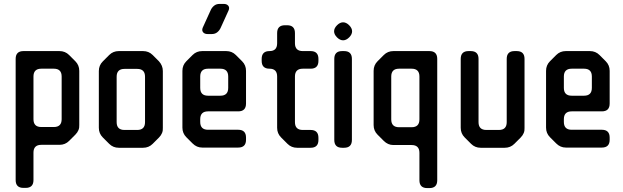

<svg xmlns="http://www.w3.org/2000/svg" viewBox="-20 -746 3185 981"><path d="M100 214H111Q151 214 151 174V34Q151 -6 191 -6H284Q313 -6 333 -26L365 -58Q387 -80 385 -108V-384Q385 -413 365 -433L333 -465Q313 -485 284 -485H100Q60 -485 60 -445V174Q60 214 100 214ZM151 -137V-355Q151 -395 191 -395H255Q295 -395 295 -355V-137Q295 -97 255 -97H191Q151 -97 151 -137Z M538 -11Q558 9 587 9H711Q740 9 760 -11L792 -43Q814 -65 812 -93V-383Q812 -411 792 -433L760 -465Q740 -485 711 -485H587Q558 -485 538 -465L505 -432Q485 -412 485 -383V-93Q485 -64 505 -44ZM576 -122V-354Q576 -394 616 -394H681Q721 -394 721 -354V-122Q721 -82 681 -82H616Q576 -82 576 -122Z M964 -13Q985 8 1013 8H1197Q1237 8 1237 -32V-43Q1237 -83 1197 -83H1043Q1003 -83 1003 -123V-137Q1003 -177 1043 -177H1197Q1237 -177 1237 -217V-384Q1237 -413 1217 -433L1185 -465Q1165 -485 1136 -485H1013Q984 -485 964 -465L932 -433Q912 -413 912 -384V-94Q912 -65 932 -45ZM1003 -297V-355Q1003 -395 1043 -395H1106Q1146 -395 1146 -355V-297Q1146 -257 1106 -257H1043Q1003 -257 1003 -297ZM1041 -572H1062Q1079 -572 1090.5 -581.5Q1102 -591 1108 -605L1148 -693Q1154 -707 1146.5 -716.5Q1139 -726 1123 -726H1102Q1085 -726 1073.5 -716.5Q1062 -707 1056 -693L1016 -605Q1010 -591 1017.5 -581.5Q1025 -572 1041 -572Z M1416 -44 1449 -11Q1469 9 1498 9H1567Q1607 9 1607 -31V-42Q1607 -82 1567 -82H1527Q1487 -82 1487 -122V-355Q1487 -395 1527 -395H1567Q1607 -395 1607 -435V-445Q1607 -485 1567 -485H1527Q1487 -485 1487 -525V-577Q1487 -617 1447 -617H1436Q1396 -617 1396 -577V-525Q1396 -485 1357 -485Q1317 -485 1317 -445V-435Q1317 -395 1357 -395Q1396 -395 1396 -355V-93Q1396 -64 1416 -44Z M1702 -555Q1717 -540 1733 -540Q1749 -540 1764 -555Q1779 -570 1779 -586Q1779 -602 1764 -617Q1749 -632 1733 -632Q1717 -632 1702 -617Q1687 -602 1687 -586Q1687 -570 1702 -555ZM1728 9H1738Q1778 9 1778 -31V-445Q1778 -485 1738 -485H1728Q1688 -485 1688 -445V-31Q1688 9 1728 9Z M2123 175Q2123 215 2163 215H2174Q2214 215 2214 175V-445Q2214 -485 2174 -485H1990Q1961 -485 1941 -465L1909 -433Q1889 -413 1889 -384V-107Q1889 -78 1909 -58L1941 -26Q1962 -5 1990 -5H2083Q2123 -5 2123 35ZM1979 -136V-355Q1979 -395 2019 -395H2083Q2123 -395 2123 -355V-136Q2123 -96 2083 -96H2019Q1979 -96 1979 -136Z M2387 -11Q2407 9 2436 9H2559Q2588 9 2608 -11L2640 -43Q2662 -65 2660 -93V-445Q2660 -485 2620 -485H2609Q2569 -485 2569 -445V-122Q2569 -82 2529 -82H2465Q2425 -82 2425 -122V-445Q2425 -485 2385 -485H2374Q2334 -485 2334 -445V-93Q2334 -64 2354 -44Z M2822 -13Q2843 8 2871 8H3055Q3095 8 3095 -32V-43Q3095 -83 3055 -83H2901Q2861 -83 2861 -123V-137Q2861 -177 2901 -177H3055Q3095 -177 3095 -217V-384Q3095 -413 3075 -433L3043 -465Q3023 -485 2994 -485H2871Q2842 -485 2822 -465L2790 -433Q2770 -413 2770 -384V-94Q2770 -65 2790 -45ZM2861 -297V-355Q2861 -395 2901 -395H2964Q3004 -395 3004 -355V-297Q3004 -257 2964 -257H2901Q2861 -257 2861 -297Z"/></svg>

Font: WD-XL Lubrifont TC
Style: Regular
Weight: 400
Designer: [WD-XL Lubrifont] Copyright 2020-2022 (c) NightFurySL2001, Skr-ZERO; [ZCOOL QingKe HuangYou] Copyright 2018-2022 (c) The
Version: Version 2.001;hotconv 1.1.1;makeotfexe 2.6.0